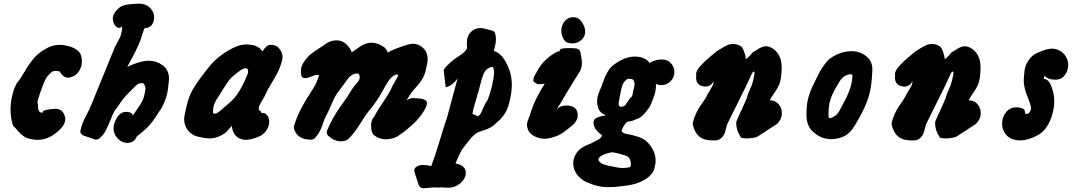

<svg xmlns="http://www.w3.org/2000/svg" viewBox="-20 -759 5795 1038"><path d="M185.5 -188.5V-183.6Q185.5 -149.4 209 -149.4H210.9Q210.9 -150.4 210.4 -150.4Q210 -150.4 210 -151.4Q210 -164.1 249 -168Q250 -168 259.8 -169.4Q269.5 -170.9 277.3 -170.9Q313.5 -170.9 326.2 -141.6Q333 -127.9 333 -114.3Q333 -78.1 277.3 -36.1Q232.4 -2.9 182.6 -2.9Q162.1 -2.9 139.6 -8.8Q119.1 -13.7 104 -25.4Q88.9 -37.1 75.7 -52.7Q62.5 -68.4 56.6 -73.2Q49.8 -78.1 48.8 -85Q37.1 -124 37.1 -168Q37.1 -205.1 45.4 -240.2Q53.7 -275.4 62.5 -292L70.3 -308.6Q88.9 -330.1 113.8 -373Q138.7 -416 166 -447.3Q193.4 -478.5 236.3 -500Q268.6 -516.6 302.7 -516.6Q325.2 -516.6 353.5 -508.8Q410.2 -492.2 418.9 -456.1Q422.9 -438.5 422.9 -428.7Q422.9 -398.4 406.7 -373.5Q390.6 -348.6 360.4 -340.8Q352.5 -338.9 348.6 -338.9Q335 -338.9 323.7 -347.2Q312.5 -355.5 308.6 -363.3L303.7 -372.1Q289.1 -376 279.3 -376Q268.6 -376 259.8 -370.1Q248 -359.4 240.2 -351.1Q232.4 -342.8 226.6 -331.1Q220.7 -319.3 217.8 -313Q214.8 -306.6 208 -287.6Q201.2 -268.6 197.3 -257.8Q182.6 -216.8 182.6 -206.1Q182.6 -203.1 184.1 -198.2Q185.5 -193.4 185.5 -188.5Z M762.7 -607.4Q755.9 -596.7 745.6 -561Q735.4 -525.4 699.2 -455.1L668 -397.5Q737.3 -430.7 786.1 -430.7Q825.2 -430.7 859.4 -406.2Q893.6 -380.9 893.6 -334Q893.6 -322.3 888.7 -285.2Q885.7 -252.9 875 -223.1Q864.3 -193.4 853 -174.8Q841.8 -156.2 819.3 -123Q796.9 -89.8 775.4 -68.8Q753.9 -47.9 718.8 -20.5L716.8 -15.6Q713.9 -9.8 710.4 -4.9Q707 0 698.7 5.4Q690.4 10.7 679.7 12.7Q675.8 13.7 668.9 13.7Q638.7 13.7 616.2 -10.3Q593.8 -34.2 593.8 -65.4Q593.8 -79.1 597.7 -90.8Q620.1 -154.3 661.1 -154.3H668Q697.3 -150.4 697.3 -135.7V-132.8L729.5 -180.7Q750 -209 757.8 -234.4Q766.6 -271.5 766.6 -277.3Q766.6 -285.2 763.7 -293.9Q757.8 -309.6 752 -309.6H747.1Q733.4 -309.6 724.1 -303.7Q714.8 -297.9 696.3 -277.8Q677.7 -257.8 667 -248Q650.4 -232.4 629.9 -202.1Q609.4 -171.9 600.6 -161.1Q591.8 -148.4 567.9 -87.9Q543.9 -27.3 512.7 -7.8Q501 -2 491.2 -5.9L430.7 -26.4Q414.1 -37.1 414.1 -46.9Q414.1 -50.8 415 -53.7Q422.9 -91.8 444.3 -131.3Q465.8 -170.9 475.6 -197.3L599.6 -501Q605.5 -514.6 618.7 -537.6Q631.8 -560.5 634.8 -575.2Q640.6 -599.6 640.6 -612.3Q640.6 -616.2 639.6 -616.2Q638.7 -616.2 637.7 -615.2Q632.8 -608.4 625 -608.4Q605.5 -608.4 594.7 -634.8Q589.8 -647.5 589.8 -657.2Q589.8 -687.5 623 -715.8Q645.5 -735.4 698.2 -737.3Q703.1 -737.3 713.9 -738.3Q724.6 -739.3 730.5 -739.3Q770.5 -739.3 793.9 -713.9Q813.5 -692.4 813.5 -665Q813.5 -643.6 801.8 -626Q788.1 -607.4 764.6 -607.4Z M1393.6 -146.5Q1394.5 -146.5 1397.9 -147.5Q1401.4 -148.4 1404.3 -148.4Q1416 -148.4 1428.7 -129.9Q1435.5 -117.2 1435.5 -101.6Q1435.5 -76.2 1419.4 -52.7Q1403.3 -29.3 1375 -18.6Q1333 -2.9 1311.5 -2.9Q1284.2 -2.9 1264.6 -16.6Q1237.3 -35.2 1233.4 -79.1Q1212.9 -55.7 1203.6 -45.9Q1194.3 -36.1 1168.5 -23.4Q1142.6 -10.7 1112.3 -10.7Q1101.6 -10.7 1076.2 -14.6Q1075.2 -14.6 1064.9 -17.1Q1054.7 -19.5 1051.8 -20Q1048.8 -20.5 1039.6 -23.4Q1030.3 -26.4 1025.9 -29.3Q1021.5 -32.2 1014.6 -36.6Q1007.8 -41 1002.4 -46.9Q997.1 -52.7 992.2 -59.6Q975.6 -84 975.6 -115.2Q975.6 -130.9 987.3 -179.7Q999 -233.4 1020 -271Q1041 -308.6 1081.1 -360.4Q1114.3 -405.3 1143.1 -433.1Q1171.9 -460.9 1214.8 -486.3Q1268.6 -518.6 1310.5 -518.6H1320.3Q1332 -517.6 1341.8 -516.1Q1351.6 -514.6 1359.4 -511.7Q1367.2 -508.8 1372.6 -505.9Q1377.9 -502.9 1382.8 -499Q1387.7 -495.1 1389.6 -492.7Q1391.6 -490.2 1395 -486.3Q1398.4 -482.4 1399.4 -481.4Q1400.4 -481.4 1405.3 -490.2Q1410.2 -499 1420.9 -507.8Q1431.6 -516.6 1446.3 -516.6H1451.2Q1479.5 -513.7 1493.7 -491.2Q1507.8 -468.8 1507.8 -451.2V-448.2Q1500 -395.5 1462.9 -334.5Q1425.8 -273.4 1418 -253.9Q1410.2 -236.3 1399.4 -219.2Q1388.7 -202.1 1383.8 -191.9Q1378.9 -181.6 1378.9 -170.9V-166Q1378.9 -164.1 1385.7 -160.2Q1392.6 -156.2 1393.6 -146.5ZM1132.8 -146.5Q1138.7 -144.5 1141.6 -144.5Q1147.5 -144.5 1154.3 -148.4Q1161.1 -152.3 1167 -157.2Q1172.9 -162.1 1185.1 -172.9Q1197.3 -183.6 1206.1 -190.4Q1240.2 -218.8 1259.3 -244.6Q1278.3 -270.5 1301.8 -319.3Q1321.3 -361.3 1321.3 -369.1Q1321.3 -385.7 1315.4 -388.7Q1312.5 -389.6 1306.6 -389.6Q1301.8 -389.6 1297.4 -388.2Q1293 -386.7 1287.1 -383.3Q1281.2 -379.9 1277.3 -377Q1273.4 -374 1264.6 -367.2Q1255.9 -360.4 1250 -355.5Q1239.3 -347.7 1231 -339.4Q1222.7 -331.1 1215.3 -320.8Q1208 -310.5 1203.1 -303.7Q1198.2 -296.9 1189 -281.7Q1179.7 -266.6 1173.8 -256.8Q1168.9 -249 1159.7 -234.9Q1150.4 -220.7 1147 -214.8Q1143.6 -209 1139.2 -198.2Q1134.8 -187.5 1133.3 -176.8Q1131.8 -166 1131.8 -151.4Q1131.8 -146.5 1132.8 -146.5Z M2211.9 -228.5Q2215.8 -228.5 2225.1 -228Q2234.4 -227.5 2240.2 -227.1Q2246.1 -226.6 2254.4 -225.6Q2262.7 -224.6 2267.6 -222.7Q2272.5 -220.7 2277.8 -218.3Q2283.2 -215.8 2285.6 -210.9Q2288.1 -206.1 2288.1 -200.2Q2288.1 -190.4 2281.2 -176.8Q2269.5 -152.3 2250.5 -128.4Q2231.4 -104.5 2210.9 -85.9Q2190.4 -67.4 2173.3 -53.7Q2156.2 -40 2142.1 -30.8Q2127.9 -21.5 2127 -20.5Q2097.7 -5.9 2065.4 -5.9Q2031.2 -5.9 2002.9 -27.3Q1986.3 -40 1986.3 -81.1Q1986.3 -112.3 2004.9 -130.9Q2020.5 -163.1 2053.7 -210.9Q2086.9 -258.8 2102.5 -295.9Q2104.5 -300.8 2117.7 -322.3Q2130.9 -343.8 2133.8 -354.5Q2132.8 -354.5 2130.9 -355Q2128.9 -355.5 2126 -356Q2123 -356.4 2120.1 -356.4Q2095.7 -344.7 2081.5 -323.2Q2067.4 -301.8 2043 -258.3Q2018.6 -214.8 1985.4 -171.9Q1966.8 -153.3 1930.2 -94.7Q1893.6 -36.1 1863.3 -7.8Q1850.6 4.9 1822.3 4.9Q1787.1 4.9 1753.9 -25.4Q1742.2 -39.1 1748 -52.7Q1778.3 -125 1820.8 -183.6Q1863.3 -242.2 1875 -263.7Q1884.8 -281.2 1898.4 -296.9Q1912.1 -312.5 1918.5 -321.8Q1924.8 -331.1 1924.8 -340.8Q1924.8 -341.8 1924.3 -344.2Q1923.8 -346.7 1923.8 -347.7Q1922.9 -361.3 1912.1 -361.3H1909.2Q1894.5 -361.3 1882.3 -353.5Q1870.1 -345.7 1863.3 -336.9Q1856.4 -328.1 1841.3 -306.6Q1826.2 -285.2 1815.4 -271.5Q1799.8 -252.9 1790 -233.9Q1780.3 -214.8 1769 -188Q1757.8 -161.1 1747.1 -140.6Q1747.1 -138.7 1745.1 -136.7Q1738.3 -127.9 1723.1 -83Q1708 -38.1 1680.7 -10.7Q1670.9 -3.9 1663.1 -3.9H1660.2Q1586.9 -3.9 1569.3 -63.5Q1567.4 -69.3 1569.3 -77.1Q1586.9 -134.8 1613.8 -183.1Q1640.6 -231.4 1664.6 -267.1Q1688.5 -302.7 1696.3 -327.1Q1706.1 -353.5 1705.1 -354.5L1704.1 -353.5Q1703.1 -353.5 1701.2 -353.5Q1699.2 -353.5 1695.3 -353.5Q1687.5 -353.5 1681.2 -351.6Q1674.8 -349.6 1663.1 -345.2Q1651.4 -340.8 1638.7 -336.9H1630.9Q1620.1 -336.9 1615.2 -340.3Q1610.4 -343.8 1608.4 -355.5Q1606.4 -362.3 1606.4 -374Q1606.4 -400.4 1625 -427.2Q1643.6 -454.1 1664.6 -469.7Q1685.5 -485.4 1708.5 -500Q1731.4 -514.6 1732.4 -515.6Q1734.4 -515.6 1734.4 -517.6Q1766.6 -541 1798.8 -541Q1830.1 -541 1852.1 -520Q1874 -499 1881.8 -476.6Q1888.7 -480.5 1904.3 -491.7Q1919.9 -502.9 1930.2 -509.8Q1940.4 -516.6 1956.5 -522.5Q1972.7 -528.3 1988.3 -528.3Q2021.5 -528.3 2056.6 -503.9Q2068.4 -496.1 2076.2 -474.6Q2102.5 -490.2 2139.6 -502.9Q2192.4 -522.5 2211.9 -522.5Q2240.2 -522.5 2262.7 -503.9Q2292 -479.5 2292 -439.5Q2292 -422.9 2282.2 -380.9Q2275.4 -350.6 2260.7 -328.1Q2246.1 -305.7 2226.1 -284.2Q2206.1 -262.7 2197.3 -248Q2186.5 -229.5 2177.7 -217.8Q2180.7 -218.8 2186.5 -221.7Q2192.4 -224.6 2198.2 -226.6Q2204.1 -228.5 2210 -228.5Z M2614.3 -386.7Q2599.6 -374 2591.8 -353.5Q2584 -333 2575.2 -296.9Q2566.4 -260.7 2558.6 -237.3Q2554.7 -221.7 2545.4 -191.9Q2536.1 -162.1 2534.2 -142.6Q2539.1 -140.6 2543.5 -139.2Q2547.9 -137.7 2550.3 -136.7Q2552.7 -135.7 2554.7 -134.8Q2556.6 -133.8 2557.1 -132.8Q2557.6 -131.8 2558.6 -130.9Q2558.6 -129.9 2559.6 -129.9H2560.5Q2572.3 -133.8 2578.1 -144Q2584 -154.3 2592.8 -176.3Q2601.6 -198.2 2616.2 -218.8Q2644.5 -291 2651.4 -363.3Q2650.4 -397.5 2639.6 -397.5Q2632.8 -397.5 2614.3 -386.7ZM2311.5 138.7Q2333 82 2354.5 9.8Q2376 -62.5 2397.5 -126L2454.1 -335.9Q2437.5 -310.5 2412.1 -295.9Q2399.4 -288.1 2389.6 -288.1L2378.9 -377Q2380.9 -386.7 2384.8 -390.6Q2417 -427.7 2456.1 -452.6Q2495.1 -477.5 2503.9 -495.1Q2503.9 -496.1 2504.4 -498Q2504.9 -500 2504.9 -502Q2504.9 -504.9 2504.4 -513.2Q2503.9 -521.5 2503.9 -526.4Q2503.9 -571.3 2535.2 -593.8Q2553.7 -607.4 2577.1 -607.4Q2591.8 -607.4 2611.8 -601.1Q2631.8 -594.7 2634.8 -594.7Q2646.5 -592.8 2651.4 -588.4Q2656.2 -584 2658.2 -573.2Q2661.1 -558.6 2661.1 -545.9Q2661.1 -526.4 2655.3 -505.9Q2649.4 -485.4 2649.4 -483.4Q2681.6 -474.6 2705.1 -439.5Q2747.1 -374 2747.1 -300.8Q2747.1 -254.9 2731.4 -197.3Q2721.7 -161.1 2703.6 -136.7Q2685.5 -112.3 2653.3 -85Q2630.9 -65.4 2596.7 -55.2Q2562.5 -44.9 2552.7 -37.1Q2537.1 -25.4 2525.4 -11.7Q2513.7 2 2500.5 20Q2487.3 38.1 2476.6 50.8Q2453.1 95.7 2442.4 125Q2498 133.8 2498 175.8Q2498 207 2466.8 233.4Q2439.5 255.9 2402.3 255.9Q2395.5 255.9 2383.3 254.9Q2371.1 253.9 2366.2 253.9Q2357.4 253.9 2353.5 254.9H2349.6Q2341.8 254.9 2335.9 254.4Q2330.1 253.9 2329.1 253.9Q2323.2 253.9 2269.5 258.8Q2251 257.8 2244.1 242.2L2220.7 171.9Q2219.7 168 2219.7 164.1Q2219.7 148.4 2234.4 140.6Q2249 132.8 2267.6 132.8Q2276.4 132.8 2286.6 134.3Q2296.9 135.7 2303.7 137.2Q2310.5 138.7 2311.5 138.7Z M3143.6 -587.9Q3143.6 -560.5 3122.6 -542.5Q3101.6 -524.4 3076.2 -524.4Q3072.3 -524.4 3068.4 -524.9Q3064.5 -525.4 3060.1 -525.9Q3055.7 -526.4 3051.8 -527.3Q3032.2 -532.2 3023.4 -554.7Q3014.6 -573.2 3014.6 -592.8Q3014.6 -622.1 3032.7 -644Q3050.8 -666 3078.1 -666Q3097.7 -666 3110.8 -655.8Q3124 -645.5 3131.8 -628.9Q3135.7 -623 3138.2 -616.2Q3140.6 -609.4 3142.1 -602.1Q3143.6 -594.7 3143.6 -587.9ZM2887.7 -380.9Q2923.8 -444.3 2994.1 -480.5Q2996.1 -481.4 3002 -481.4Q3006.8 -482.4 3006.8 -483.4Q3005.9 -484.4 3005.9 -487.3Q3005.9 -499 3053.7 -499Q3080.1 -499 3095.7 -497.1Q3115.2 -493.2 3118.2 -475.6Q3118.2 -474.6 3122.1 -453.1Q3126 -431.6 3126 -418.9Q3126 -382.8 3103.5 -355.5Q3095.7 -341.8 3065.9 -293.9Q3036.1 -246.1 3016.6 -210.9Q3010.7 -200.2 3002 -187.5Q2993.2 -174.8 2991.2 -168.9Q3008.8 -188.5 3041 -188.5H3048.8Q3094.7 -184.6 3101.6 -151.4Q3103.5 -146.5 3103.5 -136.7Q3103.5 -121.1 3095.7 -106.9Q3087.9 -92.8 3079.1 -85Q3070.3 -77.1 3056.6 -66.9Q3043 -56.6 3039.1 -53.7Q3012.7 -29.3 2971.7 -17.6Q2943.4 -8.8 2922.9 -8.8Q2909.2 -8.8 2891.6 -13.7Q2847.7 -27.3 2835 -56.6Q2829.1 -71.3 2829.1 -83Q2829.1 -93.8 2832 -103.5Q2835 -113.3 2839.4 -123Q2843.8 -132.8 2844.7 -135.7Q2867.2 -216.8 2924.8 -305.7L2887.7 -303.7Q2864.3 -315.4 2863.3 -320.3Q2863.3 -322.3 2865.2 -339.8Z M3556.6 -298.8Q3538.1 -298.8 3525.4 -306.6Q3526.4 -302.7 3526.4 -293.9Q3526.4 -266.6 3511.7 -227.1Q3497.1 -187.5 3489.3 -176.8Q3486.3 -173.8 3478.5 -163.1Q3470.7 -152.3 3466.3 -147.5Q3461.9 -142.6 3454.1 -134.8Q3446.3 -127 3437 -122.1Q3427.7 -117.2 3416 -113.3Q3402.3 -105.5 3388.2 -103.5Q3374 -101.6 3373 -101.6Q3357.4 -90.8 3345.7 -65.4L3339.8 -50.8Q3347.7 -37.1 3375 -33.2Q3402.3 -29.3 3437 -17.1Q3471.7 -4.9 3496.1 28.3Q3524.4 67.4 3524.4 109.4Q3524.4 129.9 3516.6 155.3Q3505.9 190.4 3459 215.8Q3416 241.2 3337.9 248Q3296.9 252.9 3269.5 252.9Q3225.6 252.9 3186.5 239.3Q3162.1 230.5 3149.4 225.1Q3136.7 219.7 3119.1 205.1Q3101.6 190.4 3090.8 170.9Q3079.1 148.4 3079.1 124Q3079.1 99.6 3090.8 78.1Q3102.5 56.6 3120.1 43.9Q3137.7 31.2 3159.2 22.9Q3180.7 14.6 3187.5 9.8Q3197.3 3.9 3208 -1Q3218.8 -5.9 3222.7 -9.8Q3235.4 -22.5 3234.4 -25.4Q3234.4 -29.3 3224.1 -36.1Q3213.9 -43 3202.1 -58.1Q3190.4 -73.2 3188.5 -95.7Q3188.5 -113.3 3203.1 -121.1Q3234.4 -133.8 3249 -133.8H3252L3249 -139.6Q3246.1 -140.6 3241.7 -142.1Q3237.3 -143.6 3227.5 -153.3Q3217.8 -163.1 3212.9 -178.7Q3208 -193.4 3208 -210.9Q3208 -221.7 3210.4 -233.4Q3212.9 -245.1 3215.3 -252Q3217.8 -258.8 3223.1 -271.5Q3228.5 -284.2 3230.5 -288.1Q3231.4 -291 3239.7 -314.5Q3248 -337.9 3251.5 -344.7Q3254.9 -351.6 3263.7 -368.2Q3272.5 -384.8 3283.7 -396Q3294.9 -407.2 3309.6 -417Q3362.3 -453.1 3413.1 -453.1Q3442.4 -453.1 3464.4 -441.9Q3486.3 -430.7 3491.2 -418Q3498 -423.8 3517.6 -430.7Q3537.1 -437.5 3556.6 -437.5Q3586.9 -437.5 3604.5 -419.9Q3626 -399.4 3626 -370.1Q3626 -340.8 3605.5 -319.8Q3585 -298.8 3556.6 -298.8ZM3214.8 100.6Q3213.9 105.5 3218.8 112.3Q3221.7 116.2 3225.1 119.1Q3228.5 122.1 3231 124Q3233.4 126 3239.3 127.9Q3245.1 129.9 3247.6 130.9Q3250 131.8 3259.3 134.3Q3268.6 136.7 3273.4 137.7Q3282.2 138.7 3305.7 144Q3329.1 149.4 3344.7 149.4Q3365.2 149.4 3386.7 144.5Q3390.6 140.6 3390.6 127.9Q3390.6 112.3 3382.8 96.7Q3380.9 93.8 3378.4 91.3Q3376 88.9 3373.5 87.4Q3371.1 85.9 3366.2 84Q3361.3 82 3357.9 81.1Q3354.5 80.1 3346.2 77.6Q3337.9 75.2 3332 73.2Q3298.8 64.5 3291 64.5Q3281.2 64.5 3269.5 68.4Q3224.6 79.1 3214.8 100.6ZM3345.7 -182.6Q3355.5 -184.6 3360.4 -190.9Q3365.2 -197.3 3374.5 -211.4Q3383.8 -225.6 3397.5 -239.3Q3411.1 -301.8 3411.1 -302.7Q3411.1 -313.5 3404.3 -326.2Q3399.4 -333 3379.9 -333Q3372.1 -333 3370.1 -331.1Q3365.2 -327.1 3360.8 -322.8Q3356.4 -318.4 3353.5 -314.9Q3350.6 -311.5 3348.1 -305.2Q3345.7 -298.8 3344.2 -295.9Q3342.8 -293 3340.3 -283.7Q3337.9 -274.4 3337.4 -271Q3336.9 -267.6 3334.5 -255.4Q3332 -243.2 3331.1 -239.3Q3324.2 -203.1 3324.2 -200.2Q3324.2 -176.8 3345.7 -182.6Z M4009.8 -286.1 3911.1 -86.9Q3910.2 -85.9 3907.2 -72.8Q3904.3 -59.6 3899.9 -44.9Q3895.5 -30.3 3883.3 -16.6Q3871.1 -2.9 3852.5 0H3828.1Q3743.2 0 3725.6 -85.9Q3724.6 -91.8 3725.6 -96.7Q3739.3 -148.4 3767.1 -188Q3794.9 -227.5 3797.9 -234.4Q3805.7 -251 3816.4 -268.1Q3827.1 -285.2 3832.5 -295.9Q3837.9 -306.6 3837.9 -320.3Q3823.2 -291 3793 -291Q3780.3 -291 3769.5 -295.9Q3743.2 -307.6 3743.2 -339.8L3744.1 -352.5Q3744.1 -353.5 3743.7 -355.5Q3743.2 -357.4 3743.2 -358.4Q3743.2 -376 3765.6 -401.4Q3788.1 -426.8 3821.3 -454.1Q3854.5 -481.4 3855.5 -482.4Q3862.3 -486.3 3880.4 -497.6Q3898.4 -508.8 3913.1 -515.1Q3927.7 -521.5 3944.3 -521.5Q3963.9 -521.5 3985.4 -508.8Q3994.1 -503.9 4002.9 -479.5Q4011.7 -455.1 4012.7 -438.5L4031.2 -455.1L4049.8 -476.6Q4055.7 -480.5 4059.6 -481.4Q4061.5 -482.4 4071.3 -489.3Q4081.1 -496.1 4094.2 -502.4Q4107.4 -508.8 4121.1 -508.8Q4135.7 -508.8 4152.3 -500Q4206.1 -468.8 4206.1 -393.6Q4206.1 -373 4202.1 -339.8Q4198.2 -302.7 4171.9 -265.1Q4145.5 -227.5 4142.6 -216.8Q4169.9 -216.8 4188.5 -196.8Q4207 -176.8 4207 -147.5Q4207 -127.9 4197.8 -111.3Q4188.5 -94.7 4178.2 -87.4Q4168 -80.1 4152.8 -70.8Q4137.7 -61.5 4133.8 -58.6Q4127.9 -53.7 4072.3 -18.6L4069.3 -17.6Q4066.4 -16.6 4061.5 -15.6Q4056.6 -14.6 4050.3 -13.7Q4043.9 -12.7 4035.6 -11.7Q4027.3 -10.7 4019.5 -10.7Q4004.9 -10.7 3989.3 -13.7Q3987.3 -13.7 3986.3 -14.6Q3985.4 -15.6 3984.9 -16.6Q3984.4 -17.6 3983.4 -19.5Q3982.4 -21.5 3981.4 -23.4Q3960 -55.7 3960 -95.7Q3960 -101.6 3970.2 -124Q3980.5 -146.5 3995.6 -179.2Q4010.7 -211.9 4018.6 -232.4Q4021.5 -249 4033.7 -273.9Q4045.9 -298.8 4050.8 -320.3Q4052.7 -328.1 4054.7 -337.9Q4056.6 -347.7 4058.1 -353.5Q4059.6 -359.4 4059.6 -363.3Q4059.6 -371.1 4053.7 -372.1Q4050.8 -372.1 4043.9 -358.9Q4037.1 -345.7 4026.4 -321.3Q4015.6 -296.9 4009.8 -286.1Z M4371.1 -50.8Q4339.8 -83 4339.8 -138.7Q4339.8 -144.5 4340.3 -154.3Q4340.8 -164.1 4340.8 -168.9Q4342.8 -236.3 4382.8 -312.5Q4385.7 -318.4 4399.4 -346.2Q4413.1 -374 4419.4 -383.8Q4425.8 -393.6 4439.5 -413.1Q4453.1 -432.6 4469.7 -444.3Q4486.3 -456.1 4507.8 -465.8Q4545.9 -482.4 4583 -482.4Q4632.8 -482.4 4668.9 -450.2Q4696.3 -424.8 4696.3 -382.8Q4696.3 -376 4695.3 -363.8Q4694.3 -351.6 4694.3 -346.7Q4690.4 -280.3 4674.3 -230Q4658.2 -179.7 4623 -118.2Q4620.1 -113.3 4613.3 -100.6Q4606.4 -87.9 4602.5 -82.5Q4598.6 -77.1 4591.8 -66.4Q4585 -55.7 4578.6 -49.3Q4572.3 -43 4563 -35.2Q4553.7 -27.3 4543.5 -22.5Q4533.2 -17.6 4520.5 -13.7Q4499 -6.8 4473.6 -6.8Q4415 -6.8 4371.1 -50.8ZM4498 -283.2Q4475.6 -244.1 4467.3 -213.4Q4459 -182.6 4459 -134.8Q4459 -120.1 4465.8 -120.1Q4472.7 -120.1 4488.3 -128.9Q4498 -133.8 4504.9 -141.6Q4511.7 -149.4 4515.1 -154.8Q4518.6 -160.2 4526.9 -176.3Q4535.2 -192.4 4540 -201.2Q4579.1 -271.5 4585.9 -323.2Q4589.8 -351.6 4587.9 -353.5Q4581.1 -361.3 4561.5 -354.5Q4555.7 -352.5 4550.3 -349.6Q4544.9 -346.7 4541.5 -344.2Q4538.1 -341.8 4533.2 -336.9Q4528.3 -332 4526.4 -329.6Q4524.4 -327.1 4519.5 -319.3Q4514.6 -311.5 4513.2 -309.1Q4511.7 -306.6 4505.9 -296.4Q4500 -286.1 4498 -283.2Z M5085 -286.1 4986.3 -86.9Q4985.4 -85.9 4982.4 -72.8Q4979.5 -59.6 4975.1 -44.9Q4970.7 -30.3 4958.5 -16.6Q4946.3 -2.9 4927.7 0H4903.3Q4818.4 0 4800.8 -85.9Q4799.8 -91.8 4800.8 -96.7Q4814.5 -148.4 4842.3 -188Q4870.1 -227.5 4873 -234.4Q4880.9 -251 4891.6 -268.1Q4902.3 -285.2 4907.7 -295.9Q4913.1 -306.6 4913.1 -320.3Q4898.4 -291 4868.2 -291Q4855.5 -291 4844.7 -295.9Q4818.4 -307.6 4818.4 -339.8L4819.3 -352.5Q4819.3 -353.5 4818.8 -355.5Q4818.4 -357.4 4818.4 -358.4Q4818.4 -376 4840.8 -401.4Q4863.3 -426.8 4896.5 -454.1Q4929.7 -481.4 4930.7 -482.4Q4937.5 -486.3 4955.6 -497.6Q4973.6 -508.8 4988.3 -515.1Q5002.9 -521.5 5019.5 -521.5Q5039.1 -521.5 5060.5 -508.8Q5069.3 -503.9 5078.1 -479.5Q5086.9 -455.1 5087.9 -438.5L5106.4 -455.1L5125 -476.6Q5130.9 -480.5 5134.8 -481.4Q5136.7 -482.4 5146.5 -489.3Q5156.2 -496.1 5169.4 -502.4Q5182.6 -508.8 5196.3 -508.8Q5210.9 -508.8 5227.5 -500Q5281.2 -468.8 5281.2 -393.6Q5281.2 -373 5277.3 -339.8Q5273.4 -302.7 5247.1 -265.1Q5220.7 -227.5 5217.8 -216.8Q5245.1 -216.8 5263.7 -196.8Q5282.2 -176.8 5282.2 -147.5Q5282.2 -127.9 5272.9 -111.3Q5263.7 -94.7 5253.4 -87.4Q5243.2 -80.1 5228 -70.8Q5212.9 -61.5 5209 -58.6Q5203.1 -53.7 5147.5 -18.6L5144.5 -17.6Q5141.6 -16.6 5136.7 -15.6Q5131.8 -14.6 5125.5 -13.7Q5119.1 -12.7 5110.8 -11.7Q5102.5 -10.7 5094.7 -10.7Q5080.1 -10.7 5064.5 -13.7Q5062.5 -13.7 5061.5 -14.6Q5060.5 -15.6 5060.1 -16.6Q5059.6 -17.6 5058.6 -19.5Q5057.6 -21.5 5056.6 -23.4Q5035.2 -55.7 5035.2 -95.7Q5035.2 -101.6 5045.4 -124Q5055.7 -146.5 5070.8 -179.2Q5085.9 -211.9 5093.8 -232.4Q5096.7 -249 5108.9 -273.9Q5121.1 -298.8 5126 -320.3Q5127.9 -328.1 5129.9 -337.9Q5131.8 -347.7 5133.3 -353.5Q5134.8 -359.4 5134.8 -363.3Q5134.8 -371.1 5128.9 -372.1Q5126 -372.1 5119.1 -358.9Q5112.3 -345.7 5101.6 -321.3Q5090.8 -296.9 5085 -286.1Z M5624 -332Q5647.5 -332 5662.1 -296.9Q5679.7 -254.9 5679.7 -211.9Q5679.7 -169.9 5663.1 -122.1Q5637.7 -51.8 5586.9 -26.4Q5538.1 0 5493.2 0Q5453.1 0 5425.8 -23.4Q5397.5 -50.8 5397.5 -90.8Q5397.5 -126 5418.9 -152.3Q5440.4 -178.7 5474.6 -178.7Q5487.3 -178.7 5494.1 -176.8Q5506.8 -173.8 5512.7 -169.9Q5518.6 -166 5519.5 -162.6Q5520.5 -159.2 5521.5 -152.3Q5522.5 -136.7 5541 -146.5Q5553.7 -158.2 5553.7 -175.8Q5553.7 -189.5 5534.2 -237.8Q5514.6 -286.1 5514.6 -322.3Q5514.6 -336.9 5515.6 -343.8Q5516.6 -347.7 5517.6 -363.8Q5518.6 -379.9 5521.5 -391.6Q5524.4 -403.3 5531.2 -417Q5550.8 -456.1 5586.9 -472.7Q5638.7 -496.1 5667 -496.1Q5699.2 -496.1 5724.6 -474.6Q5754.9 -446.3 5754.9 -406.2Q5754.9 -375 5733.4 -348.6Q5716.8 -328.1 5685.5 -328.1Q5646.5 -328.1 5627.9 -348.6Q5621.1 -341.8 5624 -332Z"/></svg>

Font: Essays1743
Style: BoldItalic
Weight: 700
Italic angle: -10°
Designer: Based on the typeface in a 1743 English translation of the essays of Montaigne.  PostScript/TrueType font designed by Jo
Version: Version 002.100